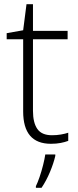

<svg xmlns="http://www.w3.org/2000/svg" viewBox="-20 -679 373 920"><path d="M229 -31Q252 -31 272 -34.5Q292 -38 307 -43V-4Q291 2 270.5 6Q250 10 224 10Q91 10 91 -145V-491H12V-520L91 -534L107 -659H138V-531H304V-491H138V-148Q138 -91 159 -61Q180 -31 229 -31ZM245 68Q237 103 219.5 145Q202 187 179 221H152V213Q160 197 169.5 169.5Q179 142 186.5 112Q194 82 197 61H245Z"/></svg>

Font: Noto Sans Thaana ExtraLight
Style: Regular
Weight: 200
Designer: David Williams
Foundry: Google Inc.
Version: Version 3.001; ttfautohint (v1.8.4.7-5d5b)